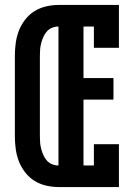

<svg xmlns="http://www.w3.org/2000/svg" viewBox="-20 -755 540 775"><path d="M216 0Q191 0 165.5 -6Q140 -12 118.5 -25.5Q97 -39 81 -60Q65 -81 56 -104.5Q47 -128 43.5 -153.5Q40 -179 40 -205V-530Q40 -556 43.5 -581.5Q47 -607 56 -630.5Q65 -654 81 -675Q97 -696 118.5 -709.5Q140 -723 165.5 -729Q191 -735 216 -735H460V-562H359V-648H317V-440H438V-353H317V-87H359V-173H460V0ZM216 -87V-648Q203 -648 190.5 -643Q178 -638 169.5 -628.5Q161 -619 155.5 -607Q150 -595 146.5 -582Q143 -569 142 -556Q141 -543 141 -530V-205Q141 -192 142 -179Q143 -166 146.5 -153Q150 -140 155.5 -128Q161 -116 169.5 -106.5Q178 -97 190.5 -92Q203 -87 216 -87Z"/></svg>

Font: Iosevka Gothic
Style: Bold
Weight: 700
Monospace: yes
Designer: Belleve Invis
Foundry: Belleve Invis
Version: Version 15.5.1; ttfautohint (v1.8.4)